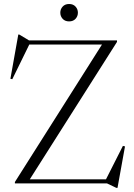

<svg xmlns="http://www.w3.org/2000/svg" viewBox="-20 -917 668 960"><path d="M565 -715V-707.5L129 -20.5H510L594.5 -187.5L605 -185L567.5 22.5H562L515 0H54.5V-7L490 -694.5H126.5L41.5 -521L32 -523L71.5 -744.5H76L125 -715ZM325.5 -810Q305 -810 293.2 -823Q281.5 -836 281.5 -853.5Q281.5 -871 293.2 -884Q305 -897 325.5 -897Q346 -897 357.8 -884Q369.5 -871 369.5 -853.5Q369.5 -836 357.8 -823Q346 -810 325.5 -810Z"/></svg>

Font: Newsreader 72pt Light
Style: Regular
Weight: 300
Designer: Hugues Gentile
Foundry: Production Type
Version: Version 1.003; ttfautohint (v1.8.3)